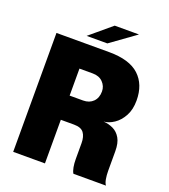

<svg xmlns="http://www.w3.org/2000/svg" viewBox="-158 -1007 983 1119"><g transform="rotate(20 333.0 -447.0)"><path d="M55 0V-737.5H382Q508 -737.5 568.2 -681.8Q628.5 -626 628.5 -526.5Q628.5 -470.5 607 -431Q585.5 -391.5 553.5 -370Q521.5 -348.5 490 -346Q522.5 -344 550.5 -330.5Q578.5 -317 595.8 -287.2Q613 -257.5 613 -207V-85Q613 -58.5 617.2 -34.8Q621.5 -11 630.5 0H428.5Q420.5 -12.5 416.2 -35.5Q412 -58.5 412 -85V-184Q412 -224 395 -247.2Q378 -270.5 333.5 -270.5H252V0ZM334.5 -588H252V-420.5H335.5Q374 -420.5 397.5 -444Q421 -467.5 421 -507.5Q421 -540 397.8 -564Q374.5 -588 334.5 -588ZM226 -781.5 359.5 -893.5H510L354.5 -781.5Z"/></g></svg>

Font: Epilogue Black
Style: Regular
Weight: 900
Designer: Tyler Finck
Foundry: Etcetera Type Co
Version: Version 2.111; ttfautohint (v1.8.3)